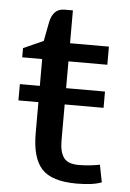

<svg xmlns="http://www.w3.org/2000/svg" viewBox="-49 -679 494 728"><g transform="rotate(5 197.5 -314.5)"><path d="M167 -641H199V-516H347V-447H199V-345H347V-283H199V-145Q199 -103 214.5 -81Q230 -59 271 -59Q312 -59 352 -67L365 -1Q332 12 270 12Q175 12 137 -29.5Q99 -71 99 -164V-283H23V-345H99V-447H23V-482L99 -516L112 -584Q122 -641 167 -641Z"/></g></svg>

Font: Voces
Style: Regular
Weight: 400
Designer: Ana Paula Megda, Pablo Ugerman
Foundry: Ana Paula Megda, Pablo Ugerman
Version: Version 1.003